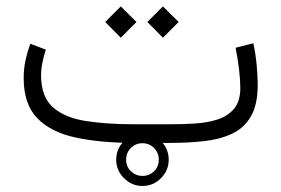

<svg xmlns="http://www.w3.org/2000/svg" viewBox="-20 -457 900 614"><path d="M523.9 0H410.2Q301.8 0 222.2 -17.1Q142.6 -34.2 99.1 -79.1Q55.7 -124 55.7 -207.5Q55.7 -236.3 61.5 -263.7Q67.4 -291 77.1 -316.9L126.5 -298.3Q120.1 -278.3 115.7 -256.8Q111.3 -235.4 111.3 -215.3Q111.8 -147 149.4 -113.8Q187 -80.6 254.2 -70.1Q321.3 -59.6 410.2 -59.6H524.4Q561.5 -59.6 600.8 -61.8Q640.1 -64 673.6 -74.2Q707 -84.5 727.8 -108.4Q748.5 -132.3 748.5 -175.8Q748.5 -200.2 744.6 -234.1Q740.7 -268.1 733.4 -304.2L790 -318.8Q797.4 -286.1 800.8 -249Q804.2 -211.9 804.2 -186Q804.2 -122.6 782.5 -85Q760.7 -47.4 721.9 -29.3Q683.1 -11.2 632.6 -5.6Q582 0 523.9 0ZM501 -436.5 551.3 -386.7 501 -336.4 451.2 -386.7ZM366.2 -436.5 416.5 -386.7 366.2 -336.4 316.4 -386.7ZM351.6 53.7Q351.6 19 376.5 -5.6Q401.4 -30.3 435.5 -30.3Q470.2 -30.3 494.9 -5.6Q519.5 19 519.5 53.7Q519.5 87.9 494.9 112.8Q470.2 137.7 435.5 137.7Q401.4 137.7 376.5 112.8Q351.6 87.9 351.6 53.7ZM383.3 53.7Q383.3 75.7 398.7 90.6Q414.1 105.5 435.5 105.5Q457.5 105.5 472.7 90.6Q487.8 75.7 487.8 53.7Q487.8 31.7 472.7 16.4Q457.5 1 435.5 1Q413.6 1 398.4 16.4Q383.3 31.7 383.3 53.7Z"/></svg>

Font: Vazirmatn UI FD ExtraLight
Style: Regular
Weight: 200
Designer: Saber Rastikerdar
Foundry: Saber Rastikerdar
Version: Version 33.003